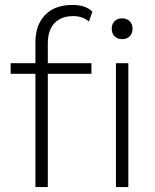

<svg xmlns="http://www.w3.org/2000/svg" viewBox="-20 -755 627 775"><path d="M276 -690Q227 -690 200 -661.5Q173 -633 173 -579V-500H349V-457H173V0H123V-457H23V-500H123V-584Q123 -654 162 -694.5Q201 -735 272 -735Q326 -735 353 -708L339 -668Q314 -690 276 -690ZM442.5 -669.5Q454 -681 473 -681Q492 -681 503.5 -669.5Q515 -658 515 -639Q515 -620 503.5 -608.5Q492 -597 473 -597Q454 -597 442.5 -608.5Q431 -620 431 -639Q431 -658 442.5 -669.5ZM448 0V-500H498V0Z"/></svg>

Font: Elaine Sans Light
Style: Regular
Weight: 300
Designer: Wei Huang
Foundry: Wei Huang
Version: Version 2.001;December 24, 2019;FontCreator 12.0.0.2547 64-b